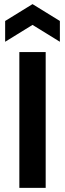

<svg xmlns="http://www.w3.org/2000/svg" viewBox="-20 -913 316 933"><path d="M74 0V-660H202V0ZM5 -710V-811L138 -893L271 -811V-710L138 -792Z"/></svg>

Font: Bricolage Grotesque 24pt SemiBold
Style: Regular
Weight: 600
Designer: Mathieu Triay
Foundry: Atelier Triay
Version: Version 1.001;gftools[0.9.33.dev8+g029e19f]